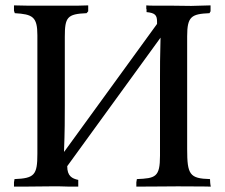

<svg xmlns="http://www.w3.org/2000/svg" viewBox="-20 -694 836 714"><path d="M764 0C762 -6 761 -22 761 -28C685 -30 676 -45 676 -140V-559C676 -633 692 -642 759 -645L763 -652V-674C739 -674 715 -672 691 -672C665 -672 639 -673 612 -673H552C543 -673 533 -673 524 -674V-661C525 -660 525 -659 525 -658V-649C556 -646 564 -638 564 -614V-605L219 -130H218C221 -205 221 -256 221 -303V-557C221 -630 230 -642 302 -645L308 -652V-674C296 -674 283 -673 271 -673H81C64 -673 48 -674 32 -674V-654L35 -645C101 -641 119 -632 119 -563V-122C119 -43 108 -31 34 -28L32 -16V0H66C96 0 134 -1 168 -1H202C214 -1 225 0 238 0H271V-12V-15V-25C248 -30 230 -39 230 -76L577 -554C575 -487 575 -441 575 -405V-115C575 -35 558 -31 489 -28L487 -16V0C559 0 598 -1 641 -1C744 -1 754 0 764 0Z"/></svg>

Font: Sibila
Style: Regular
Weight: 400
Designer: Stefan Peev
Foundry: Context Ltd
Version: Version 1.000